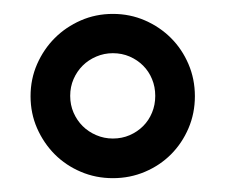

<svg xmlns="http://www.w3.org/2000/svg" viewBox="-20 -735 328 279"><path d="M24.4 -595.2Q24.4 -620.1 33.9 -641.8Q43.5 -663.6 59.6 -679.7Q75.7 -695.8 97.4 -705.3Q119.1 -714.8 144 -714.8Q168.9 -714.8 190.7 -705.3Q212.4 -695.8 228.5 -679.7Q244.6 -663.6 253.9 -641.8Q263.2 -620.1 263.2 -595.2Q263.2 -570.3 253.9 -548.6Q244.6 -526.9 228.5 -510.7Q212.4 -494.6 190.7 -485.4Q168.9 -476.1 144 -476.1Q119.1 -476.1 97.4 -485.4Q75.7 -494.6 59.6 -510.7Q43.5 -526.9 33.9 -548.6Q24.4 -570.3 24.4 -595.2ZM82 -595.7Q82 -582.5 86.9 -571.3Q91.8 -560.1 100.1 -551.8Q108.4 -543.5 119.9 -538.6Q131.3 -533.7 144 -533.7Q157.2 -533.7 168.5 -538.6Q179.7 -543.5 188 -551.8Q196.3 -560.1 200.9 -571.3Q205.6 -582.5 205.6 -595.7Q205.6 -608.9 200.9 -620.1Q196.3 -631.3 188 -639.6Q179.7 -647.9 168.5 -652.8Q157.2 -657.7 144 -657.7Q131.3 -657.7 119.9 -652.8Q108.4 -647.9 100.1 -639.6Q91.8 -631.3 86.9 -620.1Q82 -608.9 82 -595.7Z"/></svg>

Font: Fascinate Cyrillic
Style: Regular
Weight: 900
Designer: Denis Ignatov
Foundry: Astigmatic (AOETI)
Version: Version 1.00 November 30, 2018, initial release